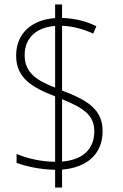

<svg xmlns="http://www.w3.org/2000/svg" viewBox="-20 -779 548 857"><path d="M226 -21V58H257V-22C368 -31 438 -91 438 -194C438 -291 370 -332 257 -375V-664C302 -662 349 -651 396 -629L410 -662C362 -686 311 -697 257 -699V-759H226V-698C125 -692 52 -632 52 -531C52 -430 123 -389 226 -349V-57C163 -57 97 -73 54 -92V-52C94 -37 154 -23 226 -21ZM226 -663V-388C147 -419 90 -452 90 -533C90 -614 148 -658 226 -663ZM257 -58V-336C351 -298 401 -266 401 -193C401 -108 342 -64 257 -58Z"/></svg>

Font: Noto Sans Myanmar SemiCondensed ExtraLight
Style: Regular
Weight: 200
Width: 4
Designer: Monotype Design Team
Foundry: Monotype Imaging Inc.
Version: Version 2.107